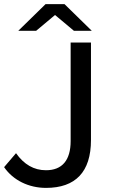

<svg xmlns="http://www.w3.org/2000/svg" viewBox="-29 -907 562 935"><path d="M195 8C339 8 414 -70 414 -225V-700H315V-220C315 -127 274 -78 195 -78C136 -78 88 -106 49 -161L-9 -93C35 -29 111 8 195 8ZM60 -757H147L239 -834L331 -757H418L285 -887H193Z"/></svg>

Font: Malon Grotesk Med
Style: Regular
Weight: 500
Designer: Julieta Ulanovsky
Foundry: Julieta Ulanovsky
Version: Version 7.200